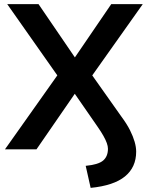

<svg xmlns="http://www.w3.org/2000/svg" viewBox="-20 -725 726 932"><path d="M420 187 396 80Q458 74 481 54Q504 34 504 -3Q504 -15 498.5 -30.5Q493 -46 482 -65.5Q471 -85 455 -108L329 -290H357L157 0H4L278 -387V-331L15 -705H167L356 -428H331L520 -705H673L408 -331V-387L570 -158Q596 -123 611 -93Q626 -63 633.5 -37Q641 -11 641 11Q641 87 586.5 131.5Q532 176 420 187Z"/></svg>

Font: Nunito Sans 10pt
Style: Bold
Weight: 700
Designer: Vernon Adams
Foundry: Vernon Adams
Version: Version 3.101;gftools[0.9.27]